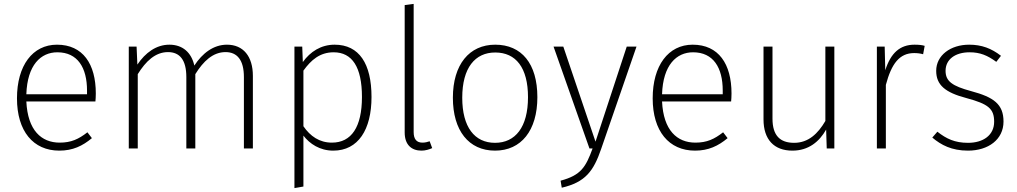

<svg xmlns="http://www.w3.org/2000/svg" viewBox="-20 -761 5213 984"><path d="M471 -282C471 -433 405 -532 272 -532C147 -532 67 -425 67 -257C67 -89 150 11 284 11C353 11 403 -13 451 -53L428 -83C383 -48 345 -30 286 -30C192 -30 122 -93 115 -241H469C470 -251 471 -266 471 -282ZM426 -278H115C120 -428 189 -493 274 -493C378 -493 426 -414 426 -297Z M1143 -532C1074 -532 1017 -488 976 -425C961 -492 916 -532 848 -532C781 -532 725 -491 684 -430L680 -522H640V0H686V-381C727 -447 776 -494 841 -494C901 -494 935 -454 935 -366V0H981V-381C1022 -447 1071 -494 1136 -494C1195 -494 1230 -454 1230 -366V0H1276V-372C1276 -472 1227 -532 1143 -532Z M1695 -532C1625 -532 1570 -496 1532 -443L1529 -522H1489V203L1535 195V-66C1567 -24 1619 11 1688 11C1816 11 1884 -97 1884 -264C1884 -434 1821 -532 1695 -532ZM1681 -30C1617 -30 1570 -63 1535 -114V-399C1574 -453 1619 -493 1690 -493C1785 -493 1835 -417 1835 -264C1835 -110 1781 -30 1681 -30Z M2140 11C2160 11 2180 5 2195 -2L2182 -37C2171 -33 2158 -30 2145 -30C2115 -30 2100 -48 2100 -84V-741L2054 -735V-82C2054 -19 2089 11 2140 11Z M2518 -532C2385 -532 2301 -430 2301 -260C2301 -92 2382 11 2517 11C2651 11 2734 -92 2734 -263C2734 -435 2653 -532 2518 -532ZM2518 -492C2624 -492 2686 -414 2686 -263C2686 -109 2621 -29 2517 -29C2412 -29 2349 -110 2349 -260C2349 -414 2415 -492 2518 -492Z M3242 -522H3192L3032 -35L2867 -522H2817L3001 0H3017C2982 95 2958 137 2853 165L2859 201C2980 173 3022 116 3061 2Z M3729 -282C3729 -433 3663 -532 3530 -532C3405 -532 3325 -425 3325 -257C3325 -89 3408 11 3542 11C3611 11 3661 -13 3709 -53L3686 -83C3641 -48 3603 -30 3544 -30C3450 -30 3380 -93 3373 -241H3727C3728 -251 3729 -266 3729 -282ZM3684 -278H3373C3378 -428 3447 -493 3532 -493C3636 -493 3684 -414 3684 -297Z M4256 -522H4210V-141C4172 -76 4123 -29 4050 -29C3978 -29 3939 -66 3939 -153V-522H3893V-149C3893 -46 3947 11 4041 11C4124 11 4179 -35 4214 -97L4217 0H4256Z M4667 -532C4592 -532 4545 -489 4517 -401L4514 -522H4474V0H4520V-326C4549 -435 4590 -489 4665 -489C4682 -489 4697 -487 4711 -483L4719 -526C4707 -530 4690 -532 4667 -532Z M4947 -532C4851 -532 4778 -477 4778 -398C4778 -326 4823 -287 4934 -258C5045 -228 5075 -204 5075 -137C5075 -68 5019 -29 4941 -29C4873 -29 4830 -50 4784 -86L4758 -56C4803 -18 4857 11 4941 11C5045 11 5123 -46 5123 -138C5123 -227 5073 -263 4957 -294C4861 -320 4826 -344 4826 -398C4826 -457 4876 -493 4949 -493C5003 -493 5041 -477 5086 -444L5110 -475C5061 -513 5011 -532 4947 -532Z"/></svg>

Font: Fira Sans ExtraLight
Style: Regular
Weight: 200
Designer: bBox Type GmbH & Carrois Corporate GbR & Edenspiekermann AG
Foundry: bBox Type GmbH & Carrois Corporate GbR & Edenspiekermann AG
Version: Version 4.300;PS 004.300;hotconv 1.0.88;makeotf.lib2.5.64775